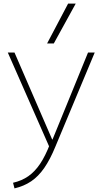

<svg xmlns="http://www.w3.org/2000/svg" viewBox="-20 -810 558 1060"><path d="M52 199Q100 188 136 163Q172 138 201 95Q230 52 256 -15L258 14L23 -520H60L268 -40H270L466 -520H503L286 -1Q257 70 224.5 117Q192 164 152 191Q112 218 60 230ZM277 -570H240L356 -790H398Z"/></svg>

Font: M PLUS 2 ExtraLight
Style: Regular
Weight: 250
Designer: Coji Morishita
Foundry: UNDERFOREST DESIGN
Version: Version 1.001